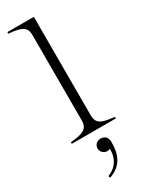

<svg xmlns="http://www.w3.org/2000/svg" viewBox="-248 -740 802 1042"><g transform="rotate(-30 153.5 -218.5)"><path d="M14 -10V0H290V-10C220 -17 180 -25 180 -82V-700H14V-690C86 -683 124 -675 124 -618V-82C124 -26 85 -17 14 -10ZM98 251 102 263C183 237 207 172 205 96C205 67 185 53 163 53C141 53 122 69 122 92C122 115 141 131 162 131C169 131 174 129 179 127C181 171 163 227 98 251Z"/></g></svg>

Font: Sprat Light
Style: Regular
Weight: 300
Designer: Ethan Nakache
Foundry: Collletttivo
Version: Version 2.000;Glyphs 3.2 (3217)